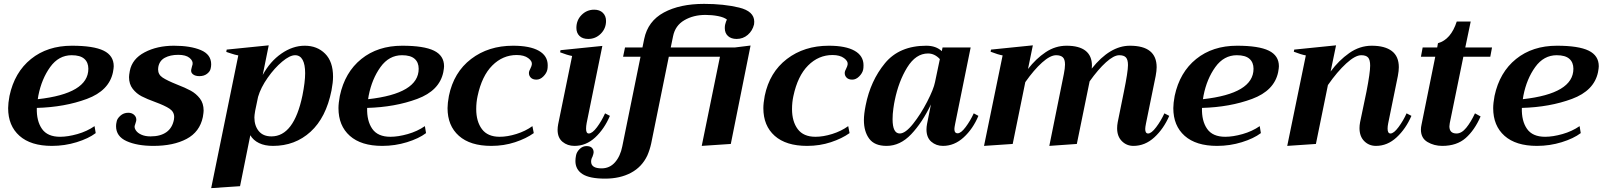

<svg xmlns="http://www.w3.org/2000/svg" viewBox="-20 -743 8272 991"><path d="M567 -401Q567 -392 563 -370Q543 -275 428.5 -232.5Q314 -190 170 -186Q168 -119 196.5 -78Q225 -37 290 -37Q330 -37 379.5 -51Q429 -65 468 -92L474 -56Q437 -28 375.5 -9Q314 10 248 10Q139 10 80.5 -42Q22 -94 22 -185Q22 -210 29 -248Q55 -370 140 -438.5Q225 -507 351 -507Q463 -507 515 -481.5Q567 -456 567 -401ZM350 -458Q283 -458 239 -397Q195 -336 178 -250L175 -231Q436 -260 436 -388Q436 -421 415 -439.5Q394 -458 350 -458Z M579 -92Q579 -103 582 -115Q584 -130 601 -145.5Q618 -161 642 -161Q662 -161 674 -148.5Q686 -136 683 -119Q681 -112 679 -105.5Q677 -99 675 -93Q673 -82 682 -69Q691 -56 710.5 -47.5Q730 -39 757 -39Q808 -39 839 -61Q870 -83 878 -127Q879 -131 879 -139Q879 -166 855 -182Q831 -198 782 -216Q738 -232 711 -246Q684 -260 665 -284.5Q646 -309 646 -345Q646 -355 650 -377Q662 -439 726.5 -473Q791 -507 878 -507Q963 -507 1016.5 -484.5Q1070 -462 1070 -411Q1070 -400 1067 -388Q1064 -374 1048.5 -362Q1033 -350 1009 -350Q988 -350 976 -359.5Q964 -369 967 -384Q968 -390 970.5 -398.5Q973 -407 974 -411Q977 -429 958 -444.5Q939 -460 900 -460Q859 -460 831 -445Q803 -430 797 -397Q796 -393 796 -385Q796 -358 819.5 -342.5Q843 -327 893 -307Q937 -290 964.5 -275Q992 -260 1011.5 -235Q1031 -210 1031 -172Q1031 -163 1027 -139Q1011 -62 943 -26Q875 10 772 10Q688 10 633.5 -14.5Q579 -39 579 -92Z M1210 -457Q1193 -460 1174 -466.5Q1155 -473 1148 -475L1150 -487L1367 -509L1336 -356Q1374 -426 1432.5 -466.5Q1491 -507 1553 -507Q1617 -507 1658 -466Q1699 -425 1699 -347Q1699 -318 1691 -276Q1663 -136 1583 -63Q1503 10 1389 10Q1347 10 1317 -4.5Q1287 -19 1272 -45L1219 218L1070 228ZM1541 -250Q1555 -320 1555 -365Q1555 -410 1542 -434Q1529 -458 1503 -458Q1476 -458 1436.5 -425Q1397 -392 1361.5 -341.5Q1326 -291 1312 -243L1297 -171Q1293 -147 1293 -137Q1293 -94 1315.5 -66.5Q1338 -39 1381 -39Q1497 -39 1541 -250Z M2272 -401Q2272 -392 2268 -370Q2248 -275 2133.5 -232.5Q2019 -190 1875 -186Q1873 -119 1901.5 -78Q1930 -37 1995 -37Q2035 -37 2084.5 -51Q2134 -65 2173 -92L2179 -56Q2142 -28 2080.5 -9Q2019 10 1953 10Q1844 10 1785.5 -42Q1727 -94 1727 -185Q1727 -210 1734 -248Q1760 -370 1845 -438.5Q1930 -507 2056 -507Q2168 -507 2220 -481.5Q2272 -456 2272 -401ZM2055 -458Q1988 -458 1944 -397Q1900 -336 1883 -250L1880 -231Q2141 -260 2141 -388Q2141 -421 2120 -439.5Q2099 -458 2055 -458Z M2290 -185Q2290 -210 2297 -248Q2322 -370 2411.5 -438.5Q2501 -507 2628 -507Q2715 -507 2761 -481Q2807 -455 2807 -406Q2807 -391 2805 -383Q2801 -365 2784.5 -348.5Q2768 -332 2749 -332Q2730 -332 2720 -342Q2710 -352 2710 -366Q2710 -376 2718 -390Q2724 -402 2725 -410Q2728 -427 2706.5 -443Q2685 -459 2647 -459Q2575 -459 2521 -405Q2467 -351 2445 -247Q2438 -215 2438 -180Q2438 -116 2467.5 -76.5Q2497 -37 2559 -37Q2599 -37 2645.5 -51.5Q2692 -66 2728 -92L2735 -56Q2696 -28 2638.5 -9Q2581 10 2516 10Q2407 10 2348.5 -42Q2290 -94 2290 -185Z M2955 -599Q2955 -639 2982 -666Q3009 -693 3047 -693Q3075 -693 3091.5 -677Q3108 -661 3108 -635Q3108 -596 3081 -569Q3054 -542 3016 -542Q2987 -542 2971 -557.5Q2955 -573 2955 -599ZM2858 -73Q2858 -86 2861 -102L2933 -454Q2907 -459 2871 -473L2873 -484L3089 -506L3008 -108Q3005 -92 3005 -78Q3005 -54 3019 -54Q3037 -54 3061 -86Q3085 -118 3103 -158L3128 -145Q3099 -77 3052 -33.5Q3005 10 2945 10Q2909 10 2883.5 -11Q2858 -32 2858 -73Z M2950 88Q2950 75 2953 60Q2956 42 2971.5 26.5Q2987 11 3007 11Q3026 11 3035 20Q3044 29 3044 43Q3044 50 3038 66Q3031 78 3031 91Q3031 126 3085 126Q3127 126 3154.5 94.5Q3182 63 3192 12L3286 -450H3196L3206 -498H3296L3305 -542Q3324 -634 3406.5 -678.5Q3489 -723 3614 -723Q3716 -723 3794.5 -704Q3873 -685 3873 -631Q3873 -622 3872 -617Q3864 -584 3839.5 -563Q3815 -542 3782 -542Q3754 -542 3737.5 -557Q3721 -572 3721 -598Q3721 -610 3723 -617Q3727 -633 3732 -642Q3717 -654 3686 -660Q3655 -666 3621 -666Q3559 -666 3512 -638.5Q3465 -611 3454 -556L3442 -498H3773L3854 -508L3752 0L3602 10L3696 -450H3432L3341 -2Q3334 30 3321 60Q3293 119 3236.5 149Q3180 179 3103 179Q3023 179 2986.5 155.5Q2950 132 2950 88Z M3920 -185Q3920 -210 3927 -248Q3952 -370 4041.5 -438.5Q4131 -507 4258 -507Q4345 -507 4391 -481Q4437 -455 4437 -406Q4437 -391 4435 -383Q4431 -365 4414.5 -348.5Q4398 -332 4379 -332Q4360 -332 4350 -342Q4340 -352 4340 -366Q4340 -376 4348 -390Q4354 -402 4355 -410Q4358 -427 4336.5 -443Q4315 -459 4277 -459Q4205 -459 4151 -405Q4097 -351 4075 -247Q4068 -215 4068 -180Q4068 -116 4097.5 -76.5Q4127 -37 4189 -37Q4229 -37 4275.5 -51.5Q4322 -66 4358 -92L4365 -56Q4326 -28 4268.5 -9Q4211 10 4146 10Q4037 10 3978.5 -42Q3920 -94 3920 -185Z M4439 -123Q4439 -154 4448 -199Q4473 -326 4547.5 -416.5Q4622 -507 4761 -507Q4811 -507 4841 -479L4845 -498H4990L4910 -104Q4906 -84 4906 -77Q4906 -55 4923 -55Q4940 -55 4964 -87Q4988 -119 5006 -158L5030 -145Q5002 -78 4954 -34Q4906 10 4847 10Q4812 10 4787 -11.5Q4762 -33 4762 -75Q4762 -88 4765 -104L4785 -204Q4740 -110 4683 -50Q4626 10 4556 10Q4494 10 4466.5 -27Q4439 -64 4439 -123ZM4806 -319 4831 -438Q4804 -467 4770 -467Q4707 -467 4662.5 -395Q4618 -323 4598 -224Q4595 -211 4591 -182.5Q4587 -154 4587 -128Q4587 -54 4624 -54Q4653 -54 4692.5 -103.5Q4732 -153 4765.5 -218Q4799 -283 4806 -319Z M6015 -145Q5986 -78 5938 -34Q5890 10 5830 10Q5795 10 5770.5 -14.5Q5746 -39 5746 -81Q5746 -96 5749 -112L5781 -270Q5802 -373 5802 -407Q5802 -435 5791.5 -446.5Q5781 -458 5757 -458Q5729 -458 5688.5 -421.5Q5648 -385 5604 -323L5538 0L5396 10L5471 -361Q5477 -391 5477 -410Q5477 -437 5465.5 -447.5Q5454 -458 5431 -458Q5401 -458 5359 -420.5Q5317 -383 5272 -319L5207 0L5059 10L5155 -457Q5132 -461 5093 -476L5095 -487L5311 -509L5286 -387Q5327 -440 5377 -473.5Q5427 -507 5485 -507Q5550 -507 5583 -481Q5616 -455 5616 -404L5615 -389Q5709 -507 5812 -507Q5950 -507 5950 -396Q5950 -378 5945 -351L5895 -106Q5891 -86 5891 -77Q5891 -54 5906 -54Q5923 -54 5947.5 -86.5Q5972 -119 5990 -158Z M6581 -401Q6581 -392 6577 -370Q6557 -275 6442.5 -232.5Q6328 -190 6184 -186Q6182 -119 6210.5 -78Q6239 -37 6304 -37Q6344 -37 6393.5 -51Q6443 -65 6482 -92L6488 -56Q6451 -28 6389.5 -9Q6328 10 6262 10Q6153 10 6094.5 -42Q6036 -94 6036 -185Q6036 -210 6043 -248Q6069 -370 6154 -438.5Q6239 -507 6365 -507Q6477 -507 6529 -481.5Q6581 -456 6581 -401ZM6364 -458Q6297 -458 6253 -397Q6209 -336 6192 -250L6189 -231Q6450 -260 6450 -388Q6450 -421 6429 -439.5Q6408 -458 6364 -458Z M7265 -145Q7236 -78 7188.5 -34Q7141 10 7082 10Q7046 10 7021.5 -14.5Q6997 -39 6997 -82Q6997 -96 7000 -112L7033 -270Q7052 -368 7052 -404Q7052 -434 7041.5 -446Q7031 -458 7006 -458Q6975 -458 6928.5 -415.5Q6882 -373 6834 -304L6772 0L6624 10L6720 -457Q6697 -461 6658 -476L6660 -487L6876 -509L6848 -374Q6890 -431 6944 -469Q6998 -507 7060 -507Q7128 -507 7164 -479.5Q7200 -452 7200 -396Q7200 -378 7195 -351L7145 -106Q7142 -91 7142 -79Q7142 -54 7157 -54Q7174 -54 7198.5 -87Q7223 -120 7240 -158Z M7463 -108Q7461 -96 7461 -91Q7461 -54 7498 -54Q7524 -54 7548 -83.5Q7572 -113 7593 -158L7622 -142Q7591 -71 7545 -30.5Q7499 10 7424 10Q7382 10 7348 -10Q7314 -30 7314 -74Q7314 -86 7317 -99L7388 -450H7314L7323 -498H7398L7402 -520Q7469 -539 7499 -632H7571L7543 -498H7681L7672 -450H7533Z M8232 -401Q8232 -392 8228 -370Q8208 -275 8093.5 -232.5Q7979 -190 7835 -186Q7833 -119 7861.5 -78Q7890 -37 7955 -37Q7995 -37 8044.5 -51Q8094 -65 8133 -92L8139 -56Q8102 -28 8040.5 -9Q7979 10 7913 10Q7804 10 7745.5 -42Q7687 -94 7687 -185Q7687 -210 7694 -248Q7720 -370 7805 -438.5Q7890 -507 8016 -507Q8128 -507 8180 -481.5Q8232 -456 8232 -401ZM8015 -458Q7948 -458 7904 -397Q7860 -336 7843 -250L7840 -231Q8101 -260 8101 -388Q8101 -421 8080 -439.5Q8059 -458 8015 -458Z"/></svg>

Font: Trirong
Style: Bold Italic
Weight: 700
Italic angle: -12°
Designer: Katatrad Team
Foundry: CadsonDemak
Version: Version 1.001